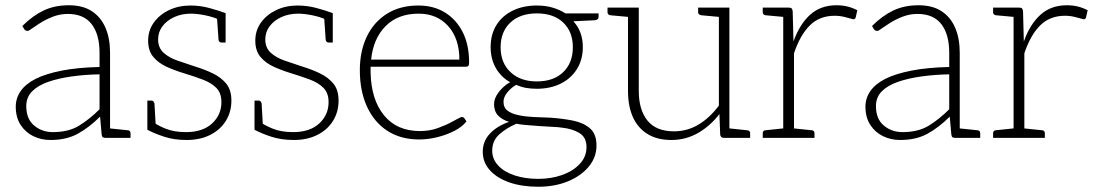

<svg xmlns="http://www.w3.org/2000/svg" viewBox="-20 -525 4178 731"><path d="M172 8Q137 8 107 -6.5Q77 -21 58.5 -49.5Q40 -78 40 -119Q40 -151 58.5 -178Q77 -205 116 -225Q154 -244 214.5 -256Q275 -268 359 -270V-324Q359 -394 329 -433Q299 -472 238 -472Q209 -472 181.5 -461.5Q154 -451 131 -436Q108 -421 89 -408Q84 -407 80 -408Q76 -409 73 -413L65 -426Q104 -465 146 -485Q188 -505 242 -505Q295 -505 329.5 -482.5Q364 -460 381.5 -419.5Q399 -379 399 -324V0H383Q375 0 371.5 -2.5Q368 -5 367 -13L361 -81Q320 -40 276.5 -16Q233 8 172 8ZM181 -22Q241 -22 281 -46.5Q321 -71 359 -109V-242Q304 -241 253.5 -234Q203 -227 164 -213.5Q125 -200 102.5 -177.5Q80 -155 80 -121Q80 -72 110 -47Q140 -22 181 -22ZM386 0 390 -37 467 -29Q471 -29 474 -26Q477 -23 477 -18V0Z M690 8Q643 8 605 -4.5Q567 -17 541 -31V-70L564 -60Q577 -49 609.5 -35.5Q642 -22 688 -22Q752 -22 787.5 -55Q823 -88 823 -136Q823 -171 803.5 -190.5Q784 -210 752 -222Q720 -234 684 -245Q647 -256 615 -270.5Q583 -285 563.5 -308.5Q544 -332 544 -370Q544 -409 565.5 -439Q587 -469 623.5 -486.5Q660 -504 705 -504Q742 -504 777 -494.5Q812 -485 839 -475V-443L812 -451Q790 -461 760 -467Q730 -473 707 -473Q672 -473 643.5 -460Q615 -447 598.5 -425Q582 -403 582 -375Q582 -343 603 -324Q624 -305 656.5 -294Q689 -283 722 -272Q758 -261 789.5 -246Q821 -231 841 -207Q861 -183 861 -142Q861 -99 840 -65Q819 -31 780.5 -11.5Q742 8 690 8ZM806 -460 839 -451V-363H823Q818 -363 815 -366.5Q812 -370 812 -374ZM573 -45 541 -54V-142H557Q562 -142 564.5 -138.5Q567 -135 568 -132Z M1098 8Q1051 8 1013 -4.5Q975 -17 949 -31V-70L972 -60Q985 -49 1017.5 -35.5Q1050 -22 1096 -22Q1160 -22 1195.5 -55Q1231 -88 1231 -136Q1231 -171 1211.5 -190.5Q1192 -210 1160 -222Q1128 -234 1092 -245Q1055 -256 1023 -270.5Q991 -285 971.5 -308.5Q952 -332 952 -370Q952 -409 973.5 -439Q995 -469 1031.5 -486.5Q1068 -504 1113 -504Q1150 -504 1185 -494.5Q1220 -485 1247 -475V-443L1220 -451Q1198 -461 1168 -467Q1138 -473 1115 -473Q1080 -473 1051.5 -460Q1023 -447 1006.5 -425Q990 -403 990 -375Q990 -343 1011 -324Q1032 -305 1064.5 -294Q1097 -283 1130 -272Q1166 -261 1197.5 -246Q1229 -231 1249 -207Q1269 -183 1269 -142Q1269 -99 1248 -65Q1227 -31 1188.5 -11.5Q1150 8 1098 8ZM1214 -460 1247 -451V-363H1231Q1226 -363 1223 -366.5Q1220 -370 1220 -374ZM981 -45 949 -54V-142H965Q970 -142 972.5 -138.5Q975 -135 976 -132Z M1576 6Q1506 6 1455.5 -26.5Q1405 -59 1377.5 -118.5Q1350 -178 1350 -258Q1350 -330 1376.5 -385.5Q1403 -441 1453 -472.5Q1503 -504 1573 -504Q1631 -504 1674 -477.5Q1717 -451 1741.5 -403Q1766 -355 1766 -287Q1766 -278 1763.5 -274.5Q1761 -271 1754 -271H1391Q1391 -266 1391 -261.5Q1391 -257 1391 -249Q1393 -146 1442 -86Q1491 -26 1579 -26Q1616 -26 1647.5 -37.5Q1679 -49 1702.5 -62Q1726 -75 1735 -79Q1742 -81 1747 -76L1756 -63Q1741 -43 1711.5 -27.5Q1682 -12 1646 -3Q1610 6 1576 6ZM1393 -298H1729Q1729 -378 1686.5 -425.5Q1644 -473 1574 -473Q1495 -473 1448 -425.5Q1401 -378 1393 -298Z M2024 -504Q2057 -504 2084 -496Q2111 -488 2133 -474H2259V-460Q2259 -455 2255.5 -452Q2252 -449 2246 -448L2163 -444Q2199 -405 2199 -346Q2199 -298 2176.5 -262Q2154 -226 2114.5 -206.5Q2075 -187 2024 -187Q2001 -187 1982 -190.5Q1963 -194 1945 -202Q1925 -190 1911 -172.5Q1897 -155 1897 -138Q1897 -115 1912.5 -103.5Q1928 -92 1954 -86.5Q1980 -81 2011 -79.5Q2042 -78 2074 -77Q2120 -74 2160.5 -66Q2201 -58 2226 -36.5Q2251 -15 2251 29Q2251 74 2221.5 109.5Q2192 145 2142 165.5Q2092 186 2029 186Q1967 186 1919.5 169.5Q1872 153 1845 123Q1818 93 1818 53Q1818 13 1845 -16Q1872 -45 1918 -61Q1892 -69 1876.5 -85Q1861 -101 1861 -129Q1861 -151 1879 -174.5Q1897 -198 1922 -212Q1887 -232 1867.5 -266.5Q1848 -301 1848 -346Q1848 -394 1870 -429.5Q1892 -465 1932 -484.5Q1972 -504 2024 -504ZM2213 35Q2213 -2 2186 -18.5Q2159 -35 2119 -39Q2108 -41 2085 -42Q2062 -43 2034.5 -45Q2007 -47 1983 -49Q1959 -51 1946 -54Q1907 -37 1880.5 -13Q1854 11 1854 49Q1854 81 1877 105.5Q1900 130 1940 143Q1980 156 2029 156Q2078 156 2119.5 141.5Q2161 127 2187 99.5Q2213 72 2213 35ZM2024 -215Q2088 -215 2124.5 -250.5Q2161 -286 2161 -345Q2161 -404 2124.5 -439Q2088 -474 2024 -474Q1960 -474 1923 -439Q1886 -404 1886 -345Q1886 -286 1923.5 -250.5Q1961 -215 2024 -215Z M2536 8Q2482 8 2445 -15Q2408 -38 2389.5 -79.5Q2371 -121 2371 -179V-496H2412V-179Q2412 -107 2445 -66Q2478 -25 2546 -25Q2597 -25 2640 -51Q2683 -77 2717 -123V-496H2757V0H2736Q2724 0 2722 -12L2719 -91Q2686 -47 2639 -19.5Q2592 8 2536 8ZM2744 0 2749 -37 2825 -29Q2830 -29 2833 -26Q2836 -23 2836 -18V0ZM2384 -496 2379 -460 2303 -467Q2299 -468 2296 -470.5Q2293 -473 2293 -478V-496ZM2730 -496 2725 -460 2649 -467Q2645 -468 2641.5 -470.5Q2638 -473 2638 -478V-496Z M2962 0V-496H2983Q2991 -496 2994 -493Q2997 -490 2998 -482L3001 -367Q3024 -432 3064 -468.5Q3104 -505 3165 -505Q3188 -505 3207.5 -500Q3227 -495 3244 -486L3238 -459Q3237 -455 3234 -453Q3231 -451 3227 -452Q3219 -454 3199 -459.5Q3179 -465 3158 -465Q3100 -465 3063 -428Q3026 -391 3003 -322V0ZM2990 0 2994 -37 3071 -29Q3075 -29 3078 -26Q3081 -23 3081 -18V0ZM2884 0V-18Q2884 -23 2887 -26Q2890 -29 2894 -29L2970 -37L2975 0ZM2975 -496 2970 -460 2894 -467Q2890 -468 2887 -470.5Q2884 -473 2884 -478V-496Z M3407 8Q3372 8 3342 -6.5Q3312 -21 3293.5 -49.5Q3275 -78 3275 -119Q3275 -151 3293.5 -178Q3312 -205 3351 -225Q3389 -244 3449.5 -256Q3510 -268 3594 -270V-324Q3594 -394 3564 -433Q3534 -472 3473 -472Q3444 -472 3416.5 -461.5Q3389 -451 3366 -436Q3343 -421 3324 -408Q3319 -407 3315 -408Q3311 -409 3308 -413L3300 -426Q3339 -465 3381 -485Q3423 -505 3477 -505Q3530 -505 3564.5 -482.5Q3599 -460 3616.5 -419.5Q3634 -379 3634 -324V0H3618Q3610 0 3606.5 -2.5Q3603 -5 3602 -13L3596 -81Q3555 -40 3511.5 -16Q3468 8 3407 8ZM3416 -22Q3476 -22 3516 -46.5Q3556 -71 3594 -109V-242Q3539 -241 3488.5 -234Q3438 -227 3399 -213.5Q3360 -200 3337.5 -177.5Q3315 -155 3315 -121Q3315 -72 3345 -47Q3375 -22 3416 -22ZM3621 0 3625 -37 3702 -29Q3706 -29 3709 -26Q3712 -23 3712 -18V0Z M3839 0V-496H3860Q3868 -496 3871 -493Q3874 -490 3875 -482L3878 -367Q3901 -432 3941 -468.5Q3981 -505 4042 -505Q4065 -505 4084.5 -500Q4104 -495 4121 -486L4115 -459Q4114 -455 4111 -453Q4108 -451 4104 -452Q4096 -454 4076 -459.5Q4056 -465 4035 -465Q3977 -465 3940 -428Q3903 -391 3880 -322V0ZM3867 0 3871 -37 3948 -29Q3952 -29 3955 -26Q3958 -23 3958 -18V0ZM3761 0V-18Q3761 -23 3764 -26Q3767 -29 3771 -29L3847 -37L3852 0ZM3852 -496 3847 -460 3771 -467Q3767 -468 3764 -470.5Q3761 -473 3761 -478V-496Z"/></svg>

Font: Aleo ExtraLight
Style: Regular
Weight: 250
Designer: Alessio Laiso
Foundry: Alessio Laiso
Version: Version 2.001;gftools[0.9.29]